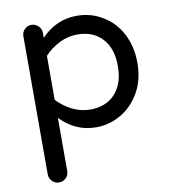

<svg xmlns="http://www.w3.org/2000/svg" viewBox="-83 -580 781 881"><g transform="rotate(-10 308.0 -139.5)"><path d="M76.2 184.6V-459Q76.2 -477.5 89.4 -490.7Q102.5 -503.9 121.1 -503.9Q139.6 -503.9 153.3 -490.7Q167 -477.5 167 -459V-435.5Q237.3 -508.8 333 -508.8Q396.5 -508.8 448.2 -478.5Q504.9 -447.3 537.6 -386.7Q570.3 -326.2 570.3 -249Q570.3 -168.9 537.1 -111.3Q503.9 -52.7 449.7 -21Q395.5 10.7 333 10.7Q237.3 10.7 167 -62.5V184.6Q167 204.1 153.8 217.3Q140.6 230.5 121.1 230.5Q102.5 230.5 89.4 216.8Q76.2 203.1 76.2 184.6ZM479.5 -249Q479.5 -331.1 437 -377.4Q394.5 -423.8 320.3 -423.8Q277.3 -423.8 237.8 -404.3Q198.2 -384.8 167 -351.6V-146.5Q198.2 -113.3 237.8 -93.8Q277.3 -74.2 320.3 -74.2Q394.5 -74.2 437 -120.6Q479.5 -167 479.5 -249Z"/></g></svg>

Font: jf-openhuninn-1.0
Style: Regular
Weight: 400
Designer: [Kosugi Maru]
      Designed by Motoya company      

      [Varela Round]
      Joe Prince(Latin component); Avraham Co
Foundry: justfont CO.,LTD.
Version: 1.0